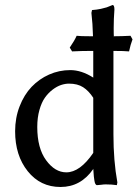

<svg xmlns="http://www.w3.org/2000/svg" viewBox="-20 -725 550 762"><path d="M258.8 -446.8Q303.7 -446.8 350.1 -417V-522.9H339.8Q302.2 -522.9 266.1 -521L256.8 -536.1Q275.9 -564 284.2 -583Q297.4 -581.1 339.8 -581.1H349.1Q347.7 -632.8 342.8 -673.8L345.2 -685.1Q364.7 -686.5 380.4 -689.9Q396 -693.4 403.3 -695.8Q410.6 -698.2 426.8 -705.1Q434.1 -705.1 434.1 -687Q431.2 -649.4 431.2 -613.8Q431.2 -587.4 432.1 -574.2V-581.1Q461.9 -581.1 498 -583L505.9 -568.8Q498 -548.3 492.2 -521Q472.7 -522.9 430.2 -522.9V-191.9Q430.2 -86.9 445.8 -1L443.8 9.8Q423.8 6.8 398.9 6.8Q391.6 6.8 381.6 8.3Q371.6 9.8 365.2 9.8Q361.3 9.8 358.6 5.1Q356 0.5 354.7 -8.1Q353.5 -16.6 352.5 -23.9Q351.6 -31.2 351.1 -42.2Q350.6 -53.2 350.1 -57.1V-54.2Q300.8 17.1 220.2 17.1Q140.1 17.1 90.1 -45.4Q40 -107.9 40 -204.1Q40 -257.3 57.9 -303.2Q75.7 -349.1 105.5 -380.4Q135.3 -411.6 175 -429.2Q214.8 -446.8 258.8 -446.8ZM253.9 -393.1Q238.8 -393.1 222.4 -387.7Q206.1 -382.3 189 -369.4Q171.9 -356.4 158.4 -337.6Q145 -318.8 136.5 -288.6Q127.9 -258.3 127.9 -221.2Q127.9 -136.7 163.1 -88.9Q198.2 -41 243.2 -41Q297.4 -41 350.1 -118.2V-336.9Q332 -364.7 309.8 -378.9Q287.6 -393.1 253.9 -393.1Z"/></svg>

Font: Linear Smooth Low Contrast
Style: Regular
Weight: 500
Designer: Philipp H. Poll, Flanker
Foundry: Philipp H. Poll, reworked by Flanker
Version: Version 1.010 | FøM Fix